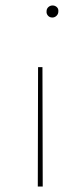

<svg xmlns="http://www.w3.org/2000/svg" viewBox="-20 -486 297 701"><path d="M193 -444Q193 -435 186.5 -428.5Q180 -422 171 -422Q161 -422 155 -429Q149 -436 150 -445Q150 -454 156.5 -460Q163 -466 172 -466Q181 -466 187.5 -460Q194 -454 193 -444ZM135 -241 136 195H118L119 -241Z"/></svg>

Font: EauTest Thin
Style: Italic
Weight: 250
Italic angle: -12°
Designer: Christian Thalmann (Catharsis Fonts)
Version: Version 0.001;PS 000.001;hotconv 1.0.88;makeotf.lib2.5.64775